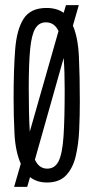

<svg xmlns="http://www.w3.org/2000/svg" viewBox="-20 -704 364 748"><path d="M35 24 61 -66Q40 -114 36.5 -182.5Q33 -251 33 -320Q33 -431 39 -510Q45 -589 72 -631Q99 -673 161 -673Q202 -673 228 -654L237 -684H287L264 -604Q284 -558 287.5 -482.5Q291 -407 291 -307Q291 -253 288.5 -197.5Q286 -142 275 -95.5Q264 -49 237.5 -21Q211 7 163 7Q124 7 97 -14L86 24ZM92 -360Q92 -308 93 -266Q94 -224 96 -191L208 -583Q192 -617 159 -617Q132 -617 117.5 -593Q103 -569 97.5 -513Q92 -457 92 -360ZM164 -47Q194 -47 208.5 -76.5Q223 -106 227.5 -173Q232 -240 232 -354Q232 -391 231 -422Q230 -453 228 -478L116 -82Q132 -47 164 -47Z"/></svg>

Font: Bricolage Grotesque 96pt Condensed ExtraLight
Style: Regular
Weight: 200
Width: 3
Designer: Mathieu Triay
Foundry: Atelier Triay
Version: Version 1.001; ttfautohint (v1.8.4.7-5d5b);gftools[0.9.33.de